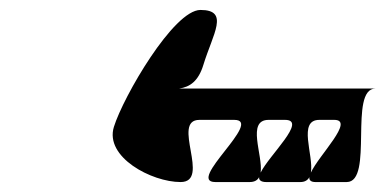

<svg xmlns="http://www.w3.org/2000/svg" viewBox="-20 -798 775 386"><path d="M209 -543C190 -482 285 -432 343 -432C405 -432 323 -557 381 -557H451C511 -557 353 -432 413 -432H482C492 -432 498 -436 501 -442C500 -436 505 -432 515 -432H584C593 -432 599 -436 602 -442C601 -436 605 -432 614 -432H677C732 -432 680 -620 735 -620H340C362 -623 379 -635 389 -668C408 -730 442 -778 383 -778C329 -778 228 -604 209 -543ZM520 -557H553C599 -557 521 -486 504 -451C509 -486 475 -557 520 -557ZM622 -557H652C694 -557 621 -486 605 -451C611 -486 578 -557 622 -557Z"/></svg>

Font: bitstorm
Style: extobl
Weight: 400
Version: Version 0.2